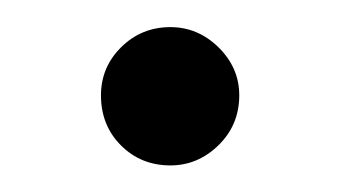

<svg xmlns="http://www.w3.org/2000/svg" viewBox="-20 -112 253 143"><path d="M106.9 11.2Q127.4 11.2 142.8 -3.9Q158.2 -19 158.2 -41Q158.2 -61.5 142.8 -76.7Q127.4 -91.8 106.9 -91.8Q85.4 -91.8 70.3 -76.9Q55.2 -62 55.2 -41Q55.2 -18.6 70.1 -3.7Q85 11.2 106.9 11.2Z"/></svg>

Font: Ortica Linear Light
Style: Regular
Weight: 300
Designer: Benedetta Bovani
Foundry: Collletttivo
Version: Version 2.000;Glyphs 3.1.2 (3151)